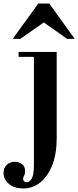

<svg xmlns="http://www.w3.org/2000/svg" viewBox="-87 -744 443 1087"><path d="M44 323Q-5 323 -36 297.5Q-67 272 -67 235Q-67 207 -49 189.5Q-31 172 -3 172Q20 172 37.5 185Q55 198 55 225Q55 242 49.5 250.5Q44 259 44 269Q44 278 50 283Q56 288 64 288Q80 288 92.5 267.5Q105 247 105 189V-422H18V-450H234V39Q234 127 209 190.5Q184 254 141.5 288.5Q99 323 44 323ZM-15 -524 130 -724H192L336 -524H293L161 -617L28 -524Z"/></svg>

Font: Libre Bodoni SemiBold
Style: Regular
Weight: 600
Designer: Pablo Impallari, Rodrigo Fuenzalida
Foundry: Impallari Type
Version: Version 2.005;gftools[0.9.23]